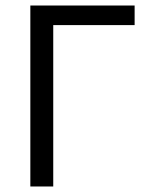

<svg xmlns="http://www.w3.org/2000/svg" viewBox="-20 -676 538 696"><path d="M90 0V-656H468V-585H173V0Z"/></svg>

Font: Source Sans 3
Style: Regular
Weight: 400
Designer: Paul D. Hunt
Foundry: Adobe
Version: Version 3.046;hotconv 1.0.118;makeotfexe 2.5.65603